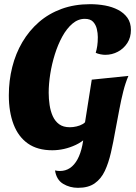

<svg xmlns="http://www.w3.org/2000/svg" viewBox="-20 -700 654 920"><path d="M230.7 20Q159.7 20 113.7 -12.3Q67.7 -44.7 45 -104.2Q22.3 -163.7 22.3 -243.3Q22.3 -313.7 38.7 -378.7Q55 -443.7 87.3 -498.5Q119.7 -553.3 166.7 -594.2Q213.7 -635 275.3 -657.5Q337 -680 412.3 -680Q448.3 -680 483.2 -673.7Q518 -667.3 545.8 -652.8Q573.7 -638.3 590.5 -614.8Q607.3 -591.3 607.3 -556.3Q607.3 -520.7 590.2 -494Q573 -467.3 545 -452.3Q517 -437.3 484.3 -437.3Q474.3 -437.3 461.3 -439.8Q448.3 -442.3 438.7 -447Q443.3 -462 446 -480Q448.7 -498 448.7 -522.3Q448.7 -540.7 444 -561Q439.3 -581.3 426.2 -595.5Q413 -609.7 386.3 -609.7Q354 -609.7 326.8 -586.5Q299.7 -563.3 278.7 -525.2Q257.7 -487 243 -440.2Q228.3 -393.3 220.8 -345.5Q213.3 -297.7 213.3 -255.7Q213.3 -226.3 217.7 -197Q222 -167.7 232.8 -143.5Q243.7 -119.3 263.3 -104.8Q283 -90.3 314.7 -90.3Q330 -90.3 346.8 -94.2Q363.7 -98 377.2 -106Q390.7 -114 394.3 -126.3L393.3 -39.7Q370.7 -18.7 343 -5.7Q315.3 7.3 286.8 13.7Q258.3 20 230.7 20ZM353.7 200Q314.3 200 282.3 180.7Q250.3 161.3 243.7 116.7Q249.7 118 256 118.7Q262.3 119.3 267.3 119.3Q294 119.3 315.2 105.2Q336.3 91 351.3 63.5Q366.3 36 374.5 -3.7Q382.7 -43.3 384.3 -94.3L419.7 -318.3L595.3 -336.3Q581 -303 570.7 -262.2Q560.3 -221.3 551.7 -175Q543 -128.7 533 -76Q523 -18.7 511.5 31.3Q500 81.3 482.2 119.2Q464.3 157 433.8 178.5Q403.3 200 353.7 200Z"/></svg>

Font: Sansita Swashed Light
Style: Regular
Weight: 300
Designer: Pablo Cosgaya
Foundry: Omnibus-Type
Version: Version 1.003